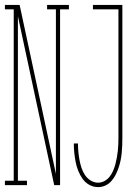

<svg xmlns="http://www.w3.org/2000/svg" viewBox="-32 -755 552 783"><path d="M-12 0V-18H24V-717H-12V-735H48L196 -46V-717H160V-735H249V-717H213V0H189L41 -689V-18H78V0ZM368 8Q349 8 332.5 -1Q316 -10 305 -25.5Q294 -41 287 -58.5Q280 -76 276.5 -94.5Q273 -113 271 -131.5Q269 -150 269 -169Q269 -169 269 -169Q269 -169 269 -170H286Q286 -169 286 -169Q286 -169 286 -169Q286 -152 287.5 -136Q289 -120 292 -103.5Q295 -87 300 -71.5Q305 -56 314 -42Q323 -28 337.5 -19Q352 -10 368 -10Q382 -10 394.5 -17Q407 -24 415.5 -35Q424 -46 429.5 -59Q435 -72 438.5 -85Q442 -98 444.5 -112Q447 -126 448.5 -139.5Q450 -153 450.5 -167Q451 -181 451 -195V-717H347V-735H467V-195Q467 -179 466.5 -163.5Q466 -148 464.5 -132.5Q463 -117 460 -102Q457 -87 452 -72Q447 -57 440 -43Q433 -29 422.5 -17Q412 -5 398 1.5Q384 8 368 8Z"/></svg>

Font: Iosevka Slab Thin
Style: Regular
Weight: 100
Monospace: yes
Designer: Belleve Invis
Foundry: Belleve Invis
Version: Version 11.1.0; ttfautohint (v1.8.3)